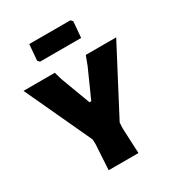

<svg xmlns="http://www.w3.org/2000/svg" viewBox="-210 -991 1026 1116"><g transform="rotate(-30 303.0 -433.0)"><path d="M-8 -647 199 -201 200 -170 190 0H390L382 -170L384 -208L614 -647H410L387 -586L303 -398H291L218 -593L202 -647ZM160 -746H436L445 -853L433 -866H157L148 -759Z"/></g></svg>

Font: Luna Sans Black
Style: Regular
Weight: 900
Designer: Juan Pablo del Peral
Foundry: Huerta Tipografica
Version: Version 2.001; ttfautohint (v1.5)